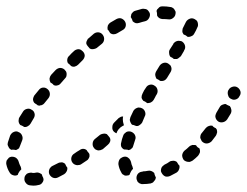

<svg xmlns="http://www.w3.org/2000/svg" viewBox="-22 -557 779 605"><path d="M99 26Q107 25 111 19Q116 13 115 6Q114 5 114 3Q111 -2 110 -7Q109 -8 108 -9Q107 -10 106 -10Q103 -12 99 -13Q95 -14 91 -13Q88 -12 83 -12Q80 -12 77 -13Q73 -13 69 -12Q65 -11 62 -9Q59 -6 57 -3Q55 1 55 5Q54 13 59 19Q64 26 72 27Q78 28 83 28Q92 28 99 26ZM453 21Q456 20 460 18Q463 15 465 12Q467 10 468 7Q469 4 469 1Q468 0 468 0Q465 -6 464 -12Q460 -16 455 -18Q450 -20 445 -19Q436 -17 428 -17L427 -16Q419 -16 413 -10Q408 -4 408 4Q408 8 410 12Q411 16 414 18Q417 21 421 22Q425 24 429 23H430Q441 23 453 21ZM188 -17Q191 -23 190 -29Q188 -31 187 -33Q185 -37 183 -41Q182 -42 180 -43Q178 -44 176 -45Q172 -46 168 -45Q164 -45 161 -43Q152 -38 143 -34Q139 -32 137 -29Q134 -26 133 -22Q132 -19 132 -15Q132 -11 134 -7Q138 0 145 3Q153 6 161 2Q170 -3 180 -8Q185 -11 188 -17ZM542 -23Q545 -30 543 -36Q541 -37 540 -39Q537 -43 535 -47Q533 -48 531 -49Q530 -50 528 -50Q524 -51 520 -50Q516 -50 513 -48Q505 -42 496 -38Q493 -36 490 -33Q487 -30 486 -26Q485 -22 485 -18Q486 -14 488 -11Q492 -4 499 -1Q507 1 515 -3Q524 -8 534 -13Q540 -17 542 -23ZM364 -8Q361 -11 360 -14Q353 -26 351 -40Q351 -44 352 -48Q353 -52 355 -55Q357 -58 361 -60Q364 -62 368 -63Q372 -64 376 -63Q380 -62 383 -59Q386 -57 388 -53Q390 -50 391 -46Q392 -39 395 -33Q396 -31 396 -29Q397 -28 397 -26Q397 -26 397 -25Q391 -19 388 -11Q387 -8 386 -6Q383 -4 379 -4Q375 -3 371 -4Q368 -6 364 -8ZM-2 -39Q-3 -43 -2 -47Q-2 -51 1 -54Q3 -57 6 -60Q9 -62 13 -63Q21 -64 28 -60Q35 -55 37 -47Q39 -40 42 -34Q44 -31 44 -29Q45 -26 45 -23Q40 -19 37 -13Q35 -10 34 -6Q27 -2 19 -5Q12 -7 8 -14Q1 -25 -2 -39ZM257 -57Q259 -60 260 -64Q260 -66 260 -68Q260 -71 259 -73Q257 -75 256 -77Q253 -80 251 -84Q246 -88 240 -88Q234 -88 229 -84Q220 -79 212 -73Q205 -69 203 -61Q201 -52 206 -45Q208 -42 211 -40Q214 -38 218 -37Q222 -36 226 -37Q230 -37 233 -39Q242 -45 251 -51Q255 -53 257 -57ZM608 -77Q609 -84 606 -90Q604 -91 602 -92Q598 -95 596 -99Q594 -100 592 -100Q590 -100 588 -100Q584 -101 581 -99Q577 -98 574 -95Q567 -88 559 -82Q553 -76 552 -68Q552 -60 557 -53Q560 -50 563 -49Q567 -47 571 -47Q575 -46 579 -48Q582 -49 585 -51Q594 -58 602 -66Q606 -71 608 -77ZM325 -111Q327 -117 324 -123Q322 -125 321 -127Q318 -130 315 -134Q314 -135 312 -135Q310 -136 308 -136Q304 -136 300 -135Q296 -134 293 -132Q285 -125 277 -119Q271 -114 270 -106Q269 -97 274 -91Q276 -88 279 -86Q283 -84 287 -83Q291 -83 295 -84Q298 -85 302 -87Q310 -94 318 -101Q323 -105 325 -111ZM366 -129Q367 -133 370 -136Q373 -139 376 -141Q380 -143 384 -143Q388 -143 391 -142Q399 -139 403 -132Q407 -124 404 -117Q401 -107 398 -98Q397 -94 395 -91Q392 -88 389 -86Q388 -85 386 -85Q385 -84 384 -84Q382 -84 381 -85Q375 -86 369 -86Q363 -89 360 -95Q358 -102 360 -108Q362 -119 366 -129ZM2 -101Q2 -105 3 -109Q6 -119 10 -130Q12 -134 15 -137Q18 -140 21 -141Q25 -143 29 -143Q33 -143 36 -141Q44 -138 47 -131Q51 -123 48 -115Q44 -106 41 -97Q40 -94 38 -90Q35 -87 32 -86Q31 -85 30 -85Q29 -84 29 -84Q26 -85 24 -85Q19 -86 13 -85Q10 -87 8 -89Q6 -91 5 -94Q3 -97 2 -101ZM661 -136Q663 -140 662 -144Q662 -146 661 -149Q660 -151 658 -153Q656 -154 654 -155Q650 -157 647 -161Q641 -162 636 -160Q630 -158 626 -153Q620 -145 614 -138Q611 -135 610 -131Q609 -127 609 -123Q610 -119 612 -116Q613 -112 616 -110Q623 -104 631 -105Q639 -106 645 -112Q651 -120 658 -129Q660 -132 661 -136ZM332 -157Q332 -165 338 -171Q345 -178 352 -185Q355 -187 359 -189Q362 -190 366 -190Q365 -186 365 -181Q365 -173 368 -164Q368 -163 369 -162Q367 -162 366 -161Q358 -157 352 -150Q347 -144 345 -137Q343 -138 341 -139Q339 -141 337 -142Q331 -148 332 -157ZM37 -180Q37 -184 39 -187Q45 -196 51 -206Q55 -212 63 -214Q71 -216 78 -211Q82 -209 84 -206Q86 -203 87 -199Q88 -195 87 -191Q86 -187 84 -184Q79 -175 74 -167Q71 -162 65 -159Q60 -156 54 -157Q50 -160 45 -162Q43 -163 42 -163Q40 -165 39 -167Q38 -170 37 -172Q36 -176 37 -180ZM387 -180Q388 -184 389 -188Q393 -197 398 -207Q400 -211 403 -213Q406 -216 410 -217Q413 -219 417 -218Q421 -218 425 -216Q432 -213 435 -205Q438 -197 434 -190Q430 -180 426 -171Q423 -166 418 -163Q413 -159 407 -160Q403 -162 399 -163Q396 -164 394 -164Q392 -166 391 -168Q390 -170 389 -172Q387 -176 387 -180ZM707 -211Q706 -218 702 -223Q700 -223 697 -225Q693 -226 690 -229Q688 -229 686 -229Q684 -229 682 -228Q678 -227 675 -225Q672 -223 670 -219Q665 -210 660 -202Q658 -198 657 -194Q656 -191 657 -187Q658 -183 660 -180Q663 -176 666 -174Q673 -170 681 -172Q689 -174 694 -181Q699 -190 705 -199Q708 -205 707 -211ZM100 -273Q105 -280 113 -281Q121 -282 128 -276Q134 -271 135 -263Q136 -255 131 -248Q124 -240 118 -232Q116 -229 112 -227Q109 -225 105 -225Q103 -224 101 -224Q99 -225 97 -225Q94 -228 90 -230Q88 -232 86 -233Q82 -238 82 -245Q83 -251 86 -256Q93 -265 100 -273ZM453 -234Q459 -237 462 -242Q465 -248 467 -251Q468 -254 472 -260Q476 -267 474 -275Q472 -283 465 -287Q458 -292 450 -290Q442 -288 438 -281Q434 -275 432 -272Q430 -268 427 -262Q424 -256 424 -250Q425 -244 430 -239Q432 -238 435 -237Q438 -235 442 -232Q448 -232 453 -234ZM735 -271Q732 -279 724 -283Q717 -286 709 -283Q701 -280 698 -273L697 -272Q694 -264 697 -256Q699 -248 707 -245Q714 -241 722 -244Q730 -247 733 -255L734 -256Q738 -264 735 -271ZM139 -321 153 -336Q159 -342 167 -343Q175 -343 181 -338Q184 -335 186 -332Q188 -328 188 -324Q188 -320 187 -316Q186 -313 183 -310L169 -294Q165 -289 159 -288Q153 -286 147 -289Q145 -292 142 -294Q139 -296 137 -297Q134 -303 134 -309Q135 -316 139 -321ZM470 -332 481 -350Q486 -357 494 -359Q502 -361 509 -356Q512 -354 515 -351Q517 -348 518 -344Q519 -340 518 -336Q517 -332 515 -329L504 -311Q501 -306 495 -303Q489 -301 483 -302Q480 -304 477 -306Q474 -308 471 -309Q468 -314 467 -321Q467 -327 470 -332ZM211 -396Q214 -399 217 -400Q221 -402 225 -402Q229 -402 233 -400Q236 -398 239 -395Q245 -389 245 -381Q244 -373 238 -367Q231 -360 224 -353Q220 -349 213 -347Q207 -346 202 -349Q199 -352 196 -355Q194 -357 192 -358Q189 -364 190 -370Q191 -377 196 -381Q203 -389 211 -396ZM513 -401 524 -418Q524 -418 524 -418Q524 -418 524 -418V-419Q526 -422 530 -425Q533 -427 537 -428Q541 -429 545 -428Q549 -428 552 -426Q559 -421 561 -413Q563 -405 558 -398V-397L548 -380Q545 -377 542 -375Q539 -372 535 -371Q533 -371 531 -371Q528 -371 526 -371Q524 -373 521 -375Q518 -377 515 -378Q511 -383 511 -390Q510 -396 513 -401ZM253 -431Q254 -435 258 -437Q266 -444 274 -451Q281 -456 289 -455Q297 -454 302 -447Q307 -440 306 -432Q305 -424 299 -419Q291 -413 283 -406Q280 -404 276 -403Q272 -402 268 -402Q266 -402 264 -403Q262 -403 261 -404Q258 -408 255 -411Q254 -413 252 -415Q251 -417 250 -419Q250 -422 250 -424Q251 -428 253 -431ZM553 -463Q553 -467 555 -470Q560 -480 564 -488Q568 -495 576 -498Q583 -501 591 -497Q594 -495 597 -493Q600 -490 601 -486Q602 -482 602 -478Q602 -474 600 -471Q596 -461 590 -451Q587 -445 581 -443Q575 -440 569 -441Q566 -443 564 -445Q561 -447 557 -448Q556 -450 555 -451Q554 -453 553 -455Q552 -459 553 -463ZM345 -497Q353 -501 360 -499Q368 -496 372 -489Q376 -482 374 -474Q372 -466 364 -462Q356 -457 347 -452Q342 -449 336 -449Q330 -449 325 -453Q323 -457 320 -461Q319 -462 317 -464Q316 -471 318 -477Q321 -483 326 -486Q336 -492 345 -497ZM397 -519Q400 -522 404 -523Q415 -526 425 -529Q429 -530 433 -529Q437 -529 441 -527Q444 -525 446 -522Q449 -518 450 -515Q452 -507 447 -499Q443 -492 435 -490Q426 -488 417 -485Q411 -483 406 -484Q400 -486 396 -490Q395 -495 392 -500Q391 -501 390 -503Q390 -505 391 -508Q391 -510 392 -513Q394 -516 397 -519ZM483 -536Q487 -537 491 -537Q503 -537 514 -535Q518 -535 521 -533Q525 -531 527 -528Q529 -525 531 -521Q532 -517 531 -513Q530 -505 523 -500Q517 -495 509 -496Q500 -497 490 -497Q485 -497 480 -500Q475 -503 473 -508Q473 -514 472 -520Q471 -521 471 -522Q472 -525 473 -527Q475 -529 477 -531Q479 -534 483 -536Z"/></svg>

Font: FRB American Cursive Dashed
Style: Bold Italic
Weight: 700
Italic angle: -25°
Version: Version 2.0;Modular Font Editor K font №1